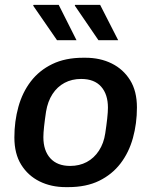

<svg xmlns="http://www.w3.org/2000/svg" viewBox="-20 -758 628 788"><path d="M250 10Q190 10 142.5 -13.5Q95 -37 67 -82Q39 -127 39 -194Q39 -260 55.5 -319.5Q72 -379 106.5 -424Q141 -469 194.5 -495Q248 -521 321 -521H331Q391 -521 438.5 -497.5Q486 -474 514 -429Q542 -384 542 -317Q542 -251 525.5 -191.5Q509 -132 474.5 -87Q440 -42 387 -16Q334 10 260 10ZM268 -77Q306 -77 336 -93Q366 -109 386 -139.5Q406 -170 412 -211Q417 -244 420 -271.5Q423 -299 423 -316Q423 -371 395 -402.5Q367 -434 313 -434Q275 -434 245 -418Q215 -402 195.5 -372Q176 -342 169 -300Q164 -267 161 -239.5Q158 -212 158 -195Q158 -140 186.5 -108.5Q215 -77 268 -77ZM384 -593 287 -735 288 -738H391L465 -593ZM214 -593 116 -735 118 -738H221L294 -593Z"/></svg>

Font: Chivo Medium Medium
Style: Italic
Weight: 500
Italic angle: -8.05°
Version: Version 2.002